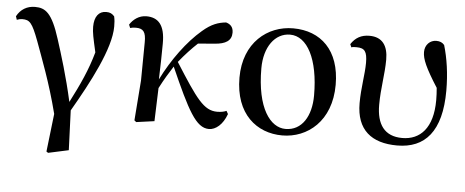

<svg xmlns="http://www.w3.org/2000/svg" viewBox="-50 -664 2415 997"><g transform="rotate(5 1157.5 -165.5)"><path d="M220 206 229 212 335 189 327 -18C417 -173 514 -356 514 -471C514 -492 513 -506 509 -524C497 -537 487 -543 466 -543C428 -543 405 -514 405 -461C405 -431 411 -404 428 -329C402 -236 366 -158 316 -61C287 -192 252 -303 227 -381C185 -514 150 -537 96 -537C54 -537 21 -517 1 -480L7 -462C17 -466 26 -468 35 -468C74 -468 87 -455 122 -362C153 -276 202 -153 243 8Z M1050 16C1085 16 1122 -14 1142 -70L1133 -86C1123 -81 1106 -77 1085 -77C1015 -77 975 -134 859 -317C892 -358 924 -392 955 -421L1041 -428C1098 -432 1129 -451 1129 -493C1129 -524 1112 -537 1091 -543C1052 -539 1016 -528 969 -487C896 -425 822 -325 769 -218C771 -282 773 -345 773 -405C774 -503 737 -539 676 -539C637 -539 607 -515 590 -488L597 -471C606 -474 616 -475 627 -475C665 -475 680 -458 679 -403L677 -204L661 5L671 13L765 0L771 -173C797 -223 815 -252 840 -291C937 -72 982 16 1050 16Z M1432 16C1563 16 1686 -80 1686 -270C1686 -450 1585 -543 1441 -543C1308 -543 1185 -447 1185 -264C1185 -74 1299 16 1432 16ZM1446 -19C1367 -19 1294 -114 1294 -322C1294 -433 1349 -509 1428 -509C1517 -509 1579 -395 1579 -205C1579 -98 1532 -19 1446 -19Z M2031 16C2176 16 2261 -77 2261 -290C2261 -378 2249 -458 2229 -525C2219 -537 2206 -543 2187 -543C2155 -543 2128 -518 2128 -480C2128 -443 2147 -399 2210 -300C2212 -278 2213 -256 2213 -236C2213 -90 2147 -25 2054 -25C1961 -25 1920 -85 1920 -186C1920 -273 1936 -347 1936 -423C1936 -496 1906 -539 1839 -539C1796 -539 1766 -522 1743 -487L1750 -471C1758 -474 1767 -474 1777 -474C1820 -474 1833 -456 1833 -397C1833 -338 1818 -267 1818 -186C1818 -47 1897 16 2031 16Z"/></g></svg>

Font: Noto Serif SC SemiBold
Style: Regular
Weight: 600
Designer: Ryoko NISHIZUKA 西塚涼子 (kana & ideographs); Frank Grießhammer (Latin, Greek & Cyrillic); Wenlong ZHANG 张文龙 (bopomofo); San
Foundry: Adobe
Version: Version 2.001;hotconv 1.1.0;makeotfexe 2.6.0